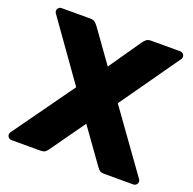

<svg xmlns="http://www.w3.org/2000/svg" viewBox="-124 -826 959 952"><g transform="rotate(20 355.5 -350.0)"><path d="M226 -23Q218 -11 210 -5.5Q202 0 185 0H33Q24 0 17.5 -6.5Q11 -13 11 -22Q11 -28 14 -33L245 -356L24 -667Q21 -673 21 -678Q21 -687 27.5 -693.5Q34 -700 43 -700H194Q211 -700 219.5 -693Q228 -686 236 -675L357 -506L474 -675Q482 -686 490.5 -693Q499 -700 516 -700H669Q678 -700 684.5 -693.5Q691 -687 691 -678Q691 -673 688 -667L466 -352L695 -33Q698 -28 698 -22Q698 -13 691.5 -6.5Q685 0 676 0H524Q507 0 499 -5.5Q491 -11 483 -23L354 -203Z"/></g></svg>

Font: Rubik
Style: Regular
Weight: 700
Designer: Hubert & Fischer
Foundry: Hubert & Fischer
Version: Version 1.100